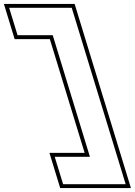

<svg xmlns="http://www.w3.org/2000/svg" viewBox="-281 -768 690 982"><path d="M-121.3 -588H-191.3L-234.1 -728H-164.1H15.9H85.9L107.3 -658L340.3 104L361.7 174H291.7H111.7H41.7L-1.1 34H68.9H178.9L-11.3 -588ZM-206.1 -568H-26.1L151.9 14H-28.1L26.9 194H388.7L100.7 -748H-261.1Z"/></svg>

Font: Nordica Plus
Style: NordicaClassicRgExtOpOblOl
Weight: 500
Version: Version 1.01